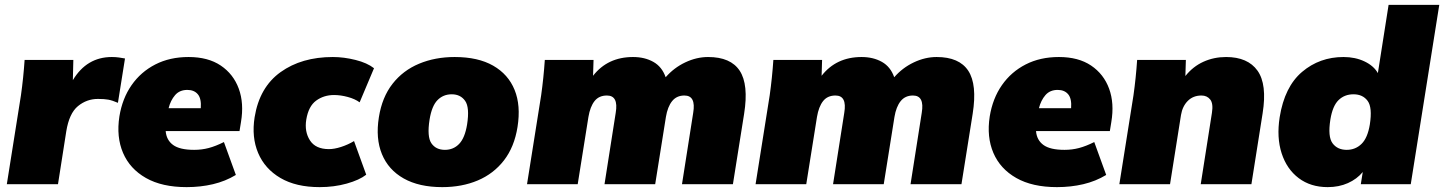

<svg xmlns="http://www.w3.org/2000/svg" viewBox="-20 -756 5927 788"><path d="M8 0 66 -365Q76 -436 81 -510H281L279 -427Q336 -522 439 -522Q455 -522 468.5 -520Q482 -518 493 -516L464 -334Q441 -344 424.5 -347Q408 -350 382 -350Q336 -350 300 -320.5Q264 -291 252 -217L218 0Z M746 12Q645 12 579 -25.5Q513 -63 485 -128.5Q457 -194 470 -278Q482 -352 520 -406.5Q558 -461 617.5 -491.5Q677 -522 754 -522Q834 -522 886 -487Q938 -452 960 -392Q982 -332 969 -255L963 -218H660Q663 -181 690.5 -161Q718 -141 777 -141Q808 -141 836.5 -148.5Q865 -156 899 -173L948 -38Q905 -12 854 0Q803 12 746 12ZM749 -387Q717 -387 698.5 -365.5Q680 -344 672 -312H804Q807 -351 792 -369Q777 -387 749 -387Z M1292 12Q1195 12 1131 -25.5Q1067 -63 1039.5 -128Q1012 -193 1025 -275Q1045 -398 1131.5 -460Q1218 -522 1346 -522Q1391 -522 1439 -510Q1487 -498 1515 -476L1456 -336Q1437 -350 1407.5 -358Q1378 -366 1351 -366Q1309 -366 1277.5 -343Q1246 -320 1237 -265Q1229 -216 1252 -180Q1275 -144 1330 -144Q1352 -144 1380 -153Q1408 -162 1433 -177L1483 -39Q1455 -17 1403 -2.5Q1351 12 1292 12Z M1795 12Q1700 12 1637 -23.5Q1574 -59 1547.5 -123.5Q1521 -188 1535 -275Q1548 -357 1591 -412Q1634 -467 1700 -494.5Q1766 -522 1846 -522Q1942 -522 2004 -486.5Q2066 -451 2092 -387Q2118 -323 2104 -235Q2091 -153 2048.5 -98Q2006 -43 1941 -15.5Q1876 12 1795 12ZM1806 -141Q1841 -141 1864.5 -165.5Q1888 -190 1897 -245Q1908 -315 1889 -342Q1870 -369 1834 -369Q1799 -369 1775.5 -345Q1752 -321 1743 -265Q1732 -195 1750.5 -168Q1769 -141 1806 -141Z M2143 0 2201 -365Q2211 -436 2216 -510H2416L2414 -445Q2474 -522 2578 -522Q2626 -522 2661.5 -502Q2697 -482 2712 -439Q2746 -478 2792.5 -500Q2839 -522 2886 -522Q2979 -522 3016 -465.5Q3053 -409 3034 -289L2988 0H2779L2825 -293Q2837 -364 2789 -364Q2757 -364 2738.5 -341Q2720 -318 2713 -276L2669 0H2461L2507 -293Q2519 -364 2471 -364Q2438 -364 2420 -341Q2402 -318 2395 -276L2351 0Z M3081 0 3139 -365Q3149 -436 3154 -510H3354L3352 -445Q3412 -522 3516 -522Q3564 -522 3599.5 -502Q3635 -482 3650 -439Q3684 -478 3730.5 -500Q3777 -522 3824 -522Q3917 -522 3954 -465.5Q3991 -409 3972 -289L3926 0H3717L3763 -293Q3775 -364 3727 -364Q3695 -364 3676.5 -341Q3658 -318 3651 -276L3607 0H3399L3445 -293Q3457 -364 3409 -364Q3376 -364 3358 -341Q3340 -318 3333 -276L3289 0Z M4318 12Q4217 12 4151 -25.5Q4085 -63 4057 -128.5Q4029 -194 4042 -278Q4054 -352 4092 -406.5Q4130 -461 4189.5 -491.5Q4249 -522 4326 -522Q4406 -522 4458 -487Q4510 -452 4532 -392Q4554 -332 4541 -255L4535 -218H4232Q4235 -181 4262.5 -161Q4290 -141 4349 -141Q4380 -141 4408.5 -148.5Q4437 -156 4471 -173L4520 -38Q4477 -12 4426 0Q4375 12 4318 12ZM4321 -387Q4289 -387 4270.5 -365.5Q4252 -344 4244 -312H4376Q4379 -351 4364 -369Q4349 -387 4321 -387Z M4574 0 4632 -365Q4642 -436 4647 -510H4847L4845 -444Q4876 -483 4919 -502.5Q4962 -522 5012 -522Q5101 -522 5141 -466Q5181 -410 5162 -291L5116 0H4908L4954 -293Q4960 -331 4947 -347.5Q4934 -364 4911 -364Q4877 -364 4855 -342Q4833 -320 4827 -284L4782 0Z M5429 12Q5359 12 5310 -25Q5261 -62 5240 -127Q5219 -192 5232 -275Q5252 -400 5324 -461Q5396 -522 5494 -522Q5542 -522 5580 -504Q5618 -486 5635 -456L5679 -736H5887L5770 0H5565L5573 -50Q5549 -21 5512 -4.5Q5475 12 5429 12ZM5507 -141Q5543 -141 5568 -165.5Q5593 -190 5602 -245Q5613 -315 5593 -342Q5573 -369 5535 -369Q5498 -369 5473.5 -345Q5449 -321 5440 -265Q5429 -195 5449 -168Q5469 -141 5507 -141Z"/></svg>

Font: Mulish ExtraBlack
Style: Italic
Weight: 1000
Italic angle: -9°
Designer: Vernon Adams
Foundry: Vernon Adams
Version: Version 3.603; ttfautohint (v1.8.3)